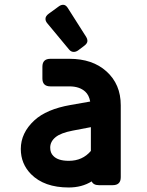

<svg xmlns="http://www.w3.org/2000/svg" viewBox="-20 -787 626 816"><path d="M248.5 -766.6Q259.3 -766.6 267.6 -753.9L346.7 -629.4Q351.6 -621.6 351.6 -613.3Q351.6 -602.5 337.9 -592.3L312.5 -573.2Q303.2 -566.4 293.5 -566.4Q281.7 -566.4 273.4 -576.7L180.2 -689Q173.3 -697.3 173.3 -707Q173.3 -718.8 187.5 -729L230.5 -760.3Q239.3 -766.6 248.5 -766.6ZM400.4 0Q377 0 369.6 -16.1Q328.1 9.8 272 9.8Q168 9.8 111.8 -46.9Q68.4 -91.3 68.4 -153.8Q68.4 -222.2 126 -275.4Q177.2 -322.8 279.8 -340.8L363.3 -355.5Q358.4 -382.8 342.3 -397.5Q317.9 -419.9 274.9 -419.9H194.3Q160.2 -419.9 160.2 -453.6V-503.4Q160.2 -537.1 194.3 -537.1H274.9Q373 -537.1 432.1 -483.9Q493.2 -429.2 493.2 -339.8V-33.7Q493.2 0 459 0ZM366.2 -145.5V-246.6L289.1 -231.9Q238.3 -222.2 216.3 -204.1Q193.4 -185.5 193.4 -159.7Q193.4 -137.2 206.5 -124.5Q226.1 -103.5 272.5 -103.5Q330.6 -103.5 366.2 -145.5Z"/></svg>

Font: Simply Mono
Style: Bold
Weight: 700
Designer: Wojciech Kalinowski "wmk69" (wmk69@o2.pl)
Foundry: Wojciech Kalinowski "wmk69" (wmk69@o2.pl)
Version: Version 1.0.0